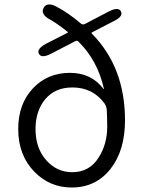

<svg xmlns="http://www.w3.org/2000/svg" viewBox="-20 -821 644 854"><path d="M299 13Q202 13 134 -56Q61 -130 61 -247Q61 -358 126 -427.5Q191 -497 291 -497Q386 -497 440 -426Q443 -422 442 -427Q414 -552 329 -636Q323 -642 315 -638L207 -582Q164 -560 153 -582Q142 -603 184 -626L280 -675Q284 -677 280 -680Q232 -718 201 -735Q159 -758 174 -786Q189 -814 232 -791Q285 -763 340 -716Q348 -710 357 -714L464 -770Q507 -792 518 -770Q529 -748 486 -727L389 -677Q385 -675 389 -671Q536 -522 536 -286Q536 -151 471 -69Q406 13 299 13ZM301 -55Q377 -55 418 -119Q457 -179 457 -259Q457 -282 456 -305L455 -331Q454 -348 444 -362Q392 -432 302 -432Q225 -432 181.5 -380Q138 -328 138 -247Q138 -162 185.5 -108.5Q233 -55 301 -55Z"/></svg>

Font: Resource Han Rounded JP Normal
Style: Regular
Weight: 350
Designer: Cyano Hao (round all glyphs); Ryoko NISHIZUKA 西塚涼子 (kana, bopomofo & ideographs); Paul D. Hunt (Latin, Greek & Cyrillic)
Foundry: Cyano Hao
Version: 0.990